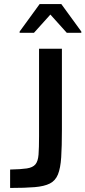

<svg xmlns="http://www.w3.org/2000/svg" viewBox="-20 -929 422 949"><path d="M30 0V-91Q83 -92 112.5 -96.5Q142 -101 155 -116.5Q168 -132 170.5 -165Q173 -198 173 -256V-688H286V-289Q286 -205 282.5 -151.5Q279 -98 266.5 -67Q254 -36 226.5 -22Q199 -8 151.5 -4Q104 0 30 0ZM77 -767V-773L176 -909H283L382 -773V-767H310L229 -857L148 -767Z"/></svg>

Font: Saira Medium
Style: Regular
Weight: 500
Designer: Hector Gatti with collaboration of the Omnibus-Type team
Foundry: Omnibus-Type
Version: Version 1.100; ttfautohint (v1.8.3)